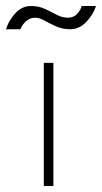

<svg xmlns="http://www.w3.org/2000/svg" viewBox="-87 -620 340 640"><path d="M30 -561Q12.5 -561 -0.5 -549Q-13.5 -537 -19 -522.5H-67Q-58 -552 -35.8 -576Q-13.5 -600 16.5 -600Q42 -600 63 -590.2Q84 -580.5 102 -570.8Q120 -561 139 -561Q157.5 -561 169.5 -573Q181.5 -585 185 -600H233Q223.5 -570.5 200.2 -546.5Q177 -522.5 147 -522.5Q121.5 -522.5 99.8 -532.2Q78 -542 61.2 -551.5Q44.5 -561 30 -561ZM59 0V-410.5H91V0Z"/></svg>

Font: League Spartan ExtraLight
Style: Regular
Weight: 200
Foundry: The League of Moveable Type
Version: Version 2.002